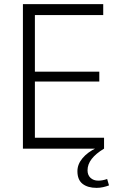

<svg xmlns="http://www.w3.org/2000/svg" viewBox="-20 -720 574 930"><path d="M135 -53H484V0H91V-700H480V-647H135L149 -689V-350L135 -373H461V-325H135L149 -348V-11ZM448 190Q405 190 380 170.5Q355 151 355 109Q355 76 379.5 46.5Q404 17 448 -4L484 0Q444 24 424 50Q404 76 404 105Q404 128 418.5 141.5Q433 155 456 155Q477 155 499 147L508 178Q495 183 479.5 186.5Q464 190 448 190Z"/></svg>

Font: Pathway Extreme 8pt Thin 12pt
Style: Regular
Weight: 100
Version: Version 1.001;gftools[0.9.26]